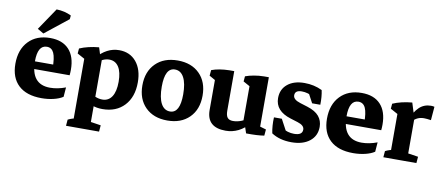

<svg xmlns="http://www.w3.org/2000/svg" viewBox="-66 -831 2880 1243"><g transform="rotate(10 1374.0 -209.5)"><path d="M222.2 7.8Q123.5 7.8 70.6 -41.7Q17.6 -91.3 17.6 -183.1Q17.6 -276.4 70.1 -331.1Q122.6 -385.7 211.4 -385.7Q292 -385.7 335.2 -339.4Q378.4 -293 378.4 -206.5Q378.4 -199.2 377.9 -188Q377.4 -176.8 376.5 -169.9L260.3 -193.4Q260.3 -264.2 246.1 -295.2Q231.9 -326.2 200.2 -326.2Q139.6 -326.2 139.6 -220.2Q139.6 -68.4 265.1 -68.4Q314 -68.4 367.2 -88.4L362.3 -25.9Q337.9 -9.8 300.8 -1Q263.7 7.8 222.2 7.8ZM69.8 -169.9V-219.7H368.7L376.5 -169.9ZM162.1 -406.7 121.6 -430.2 219.7 -575.2Q273.9 -573.7 316.9 -552.2L314.5 -527.8Z M623 8.8Q545.9 8.8 507.3 -37.1L522.9 -88.4Q566.4 -51.8 611.8 -51.8Q652.3 -51.8 674.3 -85.7Q696.3 -119.6 696.3 -183.1Q696.3 -246.6 674.6 -280.5Q652.8 -314.5 612.3 -314.5Q572.3 -314.5 526.9 -277.8L517.6 -308.6Q583 -385.7 665 -385.7Q735.8 -385.7 777.6 -335.7Q819.3 -285.6 819.3 -200.7Q819.3 -104.5 766.4 -47.9Q713.4 8.8 623 8.8ZM410.2 156.2 413.6 115.2Q427.2 108.4 441.2 104Q455.1 99.6 469.2 96.2L451.2 144V67.4H564.5V144L548.3 101.6L630.9 114.3L627.4 156.2ZM451.2 150.9V-328.1L564.5 -308.1V150.9ZM451.2 -251.5V-314L470.7 -280.8L403.3 -317.9L406.2 -351.1Q432.6 -362.8 465.6 -370.6Q498.5 -378.4 533.2 -381.3L560.5 -293.9Z M1048.9 8.8Q958.5 8.8 905 -44.4Q851.6 -97.7 851.6 -187.7Q851.6 -278.3 905.3 -332Q959 -385.7 1050.1 -385.7Q1140.7 -385.7 1193.9 -332.5Q1247.1 -279.3 1247.1 -189Q1247.1 -98.2 1193.4 -44.7Q1139.8 8.8 1048.9 8.8ZM1056.6 -51.8Q1122.1 -51.8 1122.1 -175.3Q1122.1 -247.7 1101.3 -286.4Q1080.6 -325.2 1042 -325.2Q976.6 -325.2 976.6 -201.7Q976.6 -129.3 997.3 -90.5Q1018.1 -51.8 1056.6 -51.8Z M1432.6 8.3Q1308.1 8.3 1308.1 -106V-327.1L1421.4 -321.8V-121.6Q1421.4 -89.8 1432.6 -75.9Q1443.8 -62 1468.8 -62Q1523.9 -62 1578.1 -105.5L1587.4 -68.8Q1522 8.3 1432.6 8.3ZM1308.1 -251.5V-314L1327.6 -292L1269.5 -324.7L1272.9 -361.8Q1320.8 -379.9 1390.1 -381.3H1421.4V-303.7ZM1648.9 -28.8 1535.6 -48.3V-326.2L1648.9 -321.3ZM1535.6 -251.5V-314L1555.2 -291.5L1492.7 -326.2L1495.6 -360.4Q1520 -369.6 1551.8 -375.2Q1583.5 -380.9 1617.7 -381.3H1648.9V-303.7ZM1566.9 2.4 1543.5 -67.9 1648.9 -92.8V-29.8L1631.3 -62L1689 -44.9L1685.5 -3.9Q1641.6 3.4 1566.9 2.4Z M1865.2 7.8Q1787.6 7.8 1733.9 -27.3Q1729 -50.3 1727.1 -77.1Q1725.1 -104 1726.6 -131.3H1778.3L1823.2 -47.4L1792.5 -72.8Q1829.6 -48.8 1873 -48.8Q1927.2 -48.8 1927.2 -85.9Q1927.2 -113.8 1882.8 -127.4L1834 -142.6Q1731 -174.3 1731 -259.3Q1731 -316.9 1772.2 -350.8Q1813.5 -384.8 1883.3 -384.8Q1946.8 -384.8 2000 -358.9Q2009.3 -316.9 2007.8 -263.7H1954.1L1909.2 -347.7L1956.1 -305.2Q1914.1 -328.1 1875.5 -328.1Q1830.6 -328.1 1830.6 -294.9Q1830.6 -266.6 1878.4 -252L1927.2 -236.8Q1980.5 -220.2 2004.6 -191.2Q2028.8 -162.1 2028.8 -121.6Q2028.8 -62.5 1984.6 -27.3Q1940.4 7.8 1865.2 7.8Z M2270.5 7.8Q2171.9 7.8 2118.9 -41.7Q2065.9 -91.3 2065.9 -183.1Q2065.9 -276.4 2118.4 -331.1Q2170.9 -385.7 2259.8 -385.7Q2340.3 -385.7 2383.5 -339.4Q2426.8 -293 2426.8 -206.5Q2426.8 -199.2 2426.3 -188Q2425.8 -176.8 2424.8 -169.9L2308.6 -193.4Q2308.6 -264.2 2294.4 -295.2Q2280.3 -326.2 2248.5 -326.2Q2188 -326.2 2188 -220.2Q2188 -68.4 2313.5 -68.4Q2362.3 -68.4 2415.5 -88.4L2410.6 -25.9Q2386.2 -9.8 2349.1 -1Q2312 7.8 2270.5 7.8ZM2118.2 -169.9V-219.7H2417L2424.8 -169.9Z M2509.8 -2.9V-315.4L2623 -290.5V-2.9ZM2468.8 0 2472.2 -41Q2485.8 -47.9 2499.8 -52.2Q2513.7 -56.6 2527.8 -60.1L2509.8 -12.2V-88.9H2623V-12.2L2606.9 -54.7L2689.5 -42L2686 0ZM2589.8 -237.3 2580.1 -256.8Q2607.4 -323.2 2638.9 -352.5Q2670.4 -381.8 2714.8 -381.8Q2721.7 -381.8 2727.5 -381.1Q2733.4 -380.4 2737.8 -378.9L2730.5 -290Q2717.8 -292 2705.1 -293.2Q2692.4 -294.4 2684.1 -294.4Q2655.8 -294.4 2633.8 -281Q2611.8 -267.6 2589.8 -237.3ZM2509.8 -251.5V-314L2529.3 -280.8L2461.9 -317.9L2464.8 -351.1Q2491.2 -362.8 2524.2 -370.6Q2557.1 -378.4 2591.8 -381.3L2619.1 -293.9Z"/></g></svg>

Font: Markazi Text
Style: Regular
Weight: 400
Designer: Borna Izadpanah (Arabic designer), Fiona Ross (Arabic design director) and Florian Runge (Latin designer)
Foundry: Borna Izadpanah and Florian Runge
Version: Version 1.000